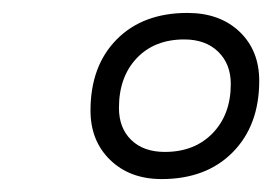

<svg xmlns="http://www.w3.org/2000/svg" viewBox="-20 -728 424 297"><path d="M120 -557Q120 -626 160.5 -667Q201 -708 270 -708Q320 -708 350.5 -679Q381 -650 381 -603Q381 -534 340 -492.5Q299 -451 230 -451Q181 -451 150.5 -480.5Q120 -510 120 -557ZM337 -598Q337 -629 317.5 -648Q298 -667 265 -667Q219 -667 191.5 -638Q164 -609 164 -561Q164 -530 183 -511.5Q202 -493 235 -493Q281 -493 309 -522Q337 -551 337 -598Z"/></svg>

Font: Bai Jamjuree Light
Style: Italic
Weight: 300
Italic angle: -10°
Version: Version 1.000; ttfautohint (v1.6)